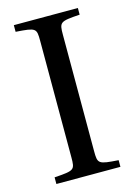

<svg xmlns="http://www.w3.org/2000/svg" viewBox="-108 -750 565 808"><g transform="rotate(-15 174.5 -346.0)"><path d="M35 0H314V-29C227 -35 224 -37 224 -93V-599C224 -655 227 -657 314 -663V-692H35V-663C123 -657 125 -655 125 -599V-93C125 -37 123 -35 35 -29Z"/></g></svg>

Font: Lingua Franca
Style: Regular
Weight: 400
Version: Version 1.19